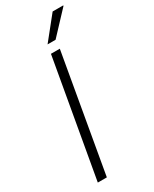

<svg xmlns="http://www.w3.org/2000/svg" viewBox="-222 -922 782 976"><g transform="rotate(-30 169.5 -434.0)"><path d="M41 0 162 -686H214L94 0ZM171 -736 277 -868H339V-865L218 -736Z"/></g></svg>

Font: Archivo SemiCondensed Thin
Style: Italic
Weight: 250
Width: 4
Italic angle: -10°
Designer: Hector Gatti
Foundry: Omnibus-Type
Version: Version 2.001